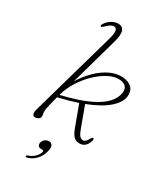

<svg xmlns="http://www.w3.org/2000/svg" viewBox="-231 -806 965 1129"><g transform="rotate(30 251.0 -241.5)"><path d="M221.5 -612Q234 -655.5 229.8 -673Q225.5 -690.5 209.5 -690.5Q200 -690.5 188 -683.8Q176 -677 159.5 -660Q148 -648.5 142 -651Q136 -653.5 142.5 -665.5Q156.5 -689.5 179.2 -703.2Q202 -717 225 -717Q252.5 -717 262.2 -692.8Q272 -668.5 257.5 -617L166.5 -292.5Q196 -340.5 234.8 -379Q273.5 -417.5 317.5 -438.8Q361.5 -460 406 -457Q446.5 -453.5 467.5 -432Q488.5 -410.5 484.5 -374Q480 -331.5 432.2 -289Q384.5 -246.5 290.5 -210L340 -75.5Q351 -45 360 -33Q369 -21 381 -19Q394 -17 402.8 -26.2Q411.5 -35.5 417.5 -46.5Q422.5 -56 425.5 -58.5Q428.5 -61 432 -60.5Q439.5 -59.5 436.5 -46.5Q429.5 -19.5 413.2 -5Q397 9.5 371.5 7.5Q349.5 5.5 335.8 -9Q322 -23.5 309 -58.5L257.5 -198Q198.5 -178 127.5 -161.5Q117 -120.5 112 -99.8Q107 -79 105.8 -69.8Q104.5 -60.5 104.5 -53Q104.5 -42 106 -36Q107.5 -30 107.5 -20Q107.5 -9 97.2 -1.8Q87 5.5 73.5 5.5Q60.5 5.5 57 -7.2Q53.5 -20 59.5 -41ZM399.5 -435.5Q367 -439.5 327.5 -420.8Q288 -402 249.2 -366.5Q210.5 -331 179.2 -283.2Q148 -235.5 133 -181Q243.5 -207 310.8 -238Q378 -269 410.2 -303.5Q442.5 -338 448 -374.5Q456 -429 399.5 -435.5ZM198.5 148.5Q184 148.5 178 139.5Q172 130.5 175.5 118Q179 103.5 190.8 94.5Q202.5 85.5 216.5 85.5Q232.5 85.5 240.2 98.8Q248 112 239.5 142.5Q230.5 177.5 207.2 201.2Q184 225 154 233.5Q143.5 236.5 142 230Q141 223 151 220.5Q175.5 212.5 192.8 195.5Q210 178.5 215 160Q218 148.5 207 148.5Z"/></g></svg>

Font: Fraunces 9pt Thin
Style: Italic
Weight: 100
Italic angle: -16°
Version: Version 1.000;[b76b70a41]